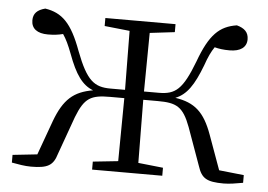

<svg xmlns="http://www.w3.org/2000/svg" viewBox="-43 -582 903 646"><g transform="rotate(5 408.0 -259.0)"><path d="M289 -485 374 -476 376 -277H327C272 -277 246 -296 209 -393C175 -486 142 -517 85 -526C58 -519 45 -506 45 -483C45 -455 65 -440 101 -440C121 -440 137 -442 152 -446C163 -430 172 -411 183 -382C208 -314 232 -280 269 -266C204 -255 171 -226 143 -151L101 -35L18 -26V0C40 4 62 8 83 8C140 8 158 -3 170 -43L216 -171C242 -238 264 -249 328 -249H376L374 -36L289 -27V0H526V-27L442 -36L440 -249H489C552 -249 575 -238 600 -171L646 -43C659 -3 676 8 734 8C754 8 776 4 799 0V-26L715 -35L673 -151C646 -226 613 -255 547 -265C585 -280 608 -314 634 -382C644 -411 653 -430 664 -446C679 -442 694 -440 715 -440C751 -440 772 -455 772 -482C772 -506 758 -519 732 -526C674 -517 641 -486 607 -393C570 -296 546 -277 490 -277H440L442 -475L526 -485V-512H289Z"/></g></svg>

Font: Noto Serif TC Light
Style: Regular
Weight: 300
Designer: Ryoko NISHIZUKA 西塚涼子 (kana & ideographs); Frank Grießhammer (Latin, Greek & Cyrillic); Wenlong ZHANG 张文龙 (bopomofo); San
Foundry: Adobe
Version: Version 2.001;hotconv 1.1.0;makeotfexe 2.6.0